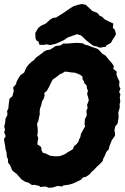

<svg xmlns="http://www.w3.org/2000/svg" viewBox="-22 -895 612 939"><path d="M216.6 23.4 200 17 175.6 19.6 169.4 14 145.4 8.8 134.4 10 117.6 -1.4 101.8 -5.8 83.6 -17.2 71.2 -31 60.4 -43.6 46.6 -54 37.6 -61.6 31.6 -77.4 26.6 -87.8 17.4 -99.4 16.6 -117 11.6 -128.4 10 -149 5 -165.6 3.8 -178 -0.4 -200.2 -2.4 -215 5.8 -229 -1.8 -248.8 2.8 -259.6 -1.4 -276.4 3.2 -294.8 4.8 -314 14.6 -334 12.6 -352.4 18.8 -364.4 21.2 -390.2 24.6 -412.2 38.6 -424.8 45.2 -449.4 42.4 -467.8 56.4 -483.2 58.6 -494 67 -510.4 78.2 -527.6 96.2 -540.2 100.4 -550.8 107.8 -566 117.6 -579 132.4 -593 143.4 -600.4 154.2 -613.6 162.6 -619.2 180.8 -632.6 193.4 -643 205.8 -649.4 222.6 -652.2 239.8 -662.8 250 -670 273.4 -672.8 287.6 -682.2 309.2 -682 332.8 -684.2 349.4 -685.4 363.2 -685 384.2 -682.8 392.6 -676.8 410.8 -672.2 428 -665.2 453.8 -656.6 459.8 -652.8 478 -632.8 493.6 -623.4 500.2 -615.8 511.8 -601 524.2 -587.6 534.8 -571.6 532 -558 548.8 -545.2 547.6 -529.8 553.8 -513.4 562 -497.8 560.8 -474.4 567 -461.6 560.6 -444.6 567 -434.2 563.8 -419.6 566.4 -398 563.2 -385.8 563.6 -368.6 556.8 -345.2 558 -321 556.2 -309.4 553 -290.4 542 -277.6 537.6 -258.6 540.4 -243.2 540.2 -230.8 524.8 -209.2 514 -182.4 510.2 -165.4 498 -152 491.6 -135.4 482.6 -118.2 480.4 -108 468 -94.4 452.6 -80.4 436.2 -62.8 426.4 -55 416.2 -42.2 396 -29.2 384.2 -27.8 374.4 -16.2 356.8 -7.6 336.4 1.8 314.6 8.4 309.4 8.8 287.4 12 281.4 17 260.2 14.2 236.2 22ZM247.8 -130.6 270.4 -131.4 292.2 -139.6 301 -144.8 312 -152.2 326.4 -160.2 335.6 -166.6 339.6 -180 351.2 -189 360.6 -200.6 365.8 -215 370.8 -223.8 373.8 -239.8 377.6 -247.4 385.2 -261.2 394.4 -277.2 391.4 -286.6 392.6 -298.8 393.4 -313 402.4 -330.2 400.6 -353.8 406.4 -365.8 404 -382.6 408.8 -394.8 412.4 -404.2 409.2 -418.6 404.2 -434.8 408 -452 403.6 -461.6 400.8 -478.6 391 -487.4 388 -498.2 382 -506.6 380.8 -521.4 368.8 -529.8 354.2 -536 343.8 -539.6 328.6 -540.6 307.4 -543.8 294.8 -544.8 283.4 -537 268.4 -530.6 260 -523 249 -514.8 236.2 -506.2 229.4 -494.4 222.8 -480 217 -468.8 207.4 -451.2 194.8 -440.8 196 -427.4 191.4 -411.6 183.6 -399 180 -381.8 173.4 -362.8 171.8 -349.6 172.6 -337.4 168 -317 165.6 -303.2 159.6 -291.8 160.6 -277.2 162.2 -267.8 162.6 -248.6 160.4 -232.2 165.2 -218.4 161.8 -202.8 161 -188.4 172.4 -181.2 179.8 -175.4 180.8 -160.6 187.8 -147.6 201.4 -144 209.6 -140 222.6 -133.6 234.4 -132ZM171.4 -675.8 165.4 -692.6 157.2 -695.8 151.4 -708.4 150.6 -733.8 164.8 -758.2 178.8 -769.2 202.2 -780 221.4 -797.6 235.4 -807 252.2 -809.4 271 -820.8 294.6 -836.2 325 -857 337.6 -864.6 359.2 -871.4 378.6 -875.2 397 -871.8 415.8 -854.6 429 -841.6 454.6 -831.4 466.2 -817.4 476.6 -813.6 491.4 -799.4 515.2 -788 532.2 -779.8 529.8 -759 539.2 -749.8 545.4 -728.6 539.6 -716.4 530.8 -704.4 520.2 -685.2 499.2 -673.6 495.4 -666.4 465.6 -661.8 447.4 -669.4 440.8 -669 429.4 -674.6 402.2 -695.6 385.4 -711.8 375.4 -721.2 354.8 -727.8 319 -715.2 306 -710 292.4 -699.6 259 -684.4 246.4 -679.6 223 -674.6 204 -678.4 194.2 -675.4Z"/></svg>

Font: Winky Rough
Style: Italic
Weight: 400
Italic angle: -8.97852°
Designer: Simon Atzbach
Foundry: typofactur
Version: Version 1.206